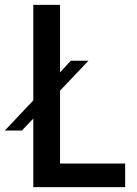

<svg xmlns="http://www.w3.org/2000/svg" viewBox="-67 -770 562 790"><path d="M448 -97H180V-397L297 -520H224L180 -472V-750H70V-357L-47 -233H23L70 -282V0H448Z"/></svg>

Font: Oakes Medium
Style: Regular
Weight: 500
Designer: Samuel Oakes
Foundry: Samuel Oakes
Version: Version 1.003;PS 001.003;hotconv 1.0.88;makeotf.lib2.5.64775